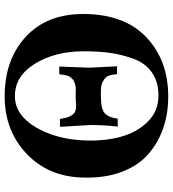

<svg xmlns="http://www.w3.org/2000/svg" viewBox="22 -768 759 844"><g transform="rotate(90 402.0 -346.5)"><path d="M761 -332Q758 -180 656.5 -83.5Q555 13 404 13Q243 13 142.5 -79.5Q42 -172 42 -332Q42 -512 143.5 -609Q245 -706 405 -706Q478 -706 541 -685Q604 -664 655.5 -620.5Q707 -577 735.5 -503Q764 -429 761 -332ZM598 -341Q601 -426 582 -496.5Q563 -567 517 -614.5Q471 -662 404 -663Q342 -664 300 -635Q258 -606 239 -553.5Q220 -501 213 -450.5Q206 -400 206 -335Q206 -208 261 -119.5Q316 -31 404 -32Q486 -33 539.5 -123Q593 -213 598 -341ZM538 -230H503Q498 -275 478 -292Q472 -297 463.5 -299Q455 -301 447.5 -301Q440 -301 426.5 -300Q413 -299 404 -299Q400 -299 385 -299.5Q370 -300 365 -299.5Q360 -299 350.5 -296.5Q341 -294 333 -289Q328 -286 324 -281Q320 -276 317.5 -272.5Q315 -269 313 -262Q311 -255 310.5 -251.5Q310 -248 308.5 -239Q307 -230 307 -227H273L278 -360L272 -481H306Q307 -478 308 -469.5Q309 -461 309.5 -457.5Q310 -454 312 -448Q314 -442 316 -438.5Q318 -435 322 -430.5Q326 -426 332 -423Q337 -420 341 -417.5Q345 -415 351 -413.5Q357 -412 360 -411.5Q363 -411 370 -410.5Q377 -410 379.5 -410Q382 -410 391.5 -410Q401 -410 403 -410Q458 -410 477 -426Q497 -443 502 -484H537Q530 -424 530 -365Z"/></g></svg>

Font: GFS Artemisia
Style: Bold
Weight: 700
Designer: Designed by Takis Katsoulidis.
Foundry: Designed by Takis Katsoulidis.
Version: Version 1.0